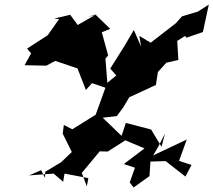

<svg xmlns="http://www.w3.org/2000/svg" viewBox="-20 -827 939 845"><path d="M568 -2 638 -52 642 -116 709 -118 796 -50 823 -101 768 -119 802 -213 654 -143 678 -184 706 -239 691 -181 645 -257 534 -286 515 -229 432 -309 494 -316 523 -355 549 -399 666 -453 675 -510 712 -551 765 -563 760 -647 795 -669 800 -661 873 -686 899 -807 851 -776 781 -755 753 -724 643 -639 593 -669 601 -622 569 -695 528 -625 465 -525 492 -495 432 -446 454 -443 444 -569 456 -583 428 -685 465 -700 402 -761 365 -752 406 -765 322 -717 289 -762 218 -745 240 -743 190 -672 99 -613 117 -592 88 -540 184 -538 223 -559 321 -526 358 -431 385 -461 444 -441 401 -322 298 -258 261 -277 256 -239 296 -158 249 -113 179 -71 178 -44 161 -78 108 -55 216 -63 258 -27 264 -63 369 -43 362 -7 340 -66 419 -161 454 -160 531 -209 511 -218 616 -174 525 -105 574 -89 551 -24Z"/></svg>

Font: Hussar Lance
Style: ExBdObl
Weight: 700
Foundry: Cannot Into Space Fonts, PlusOne Fonts
Version: Version 2.270